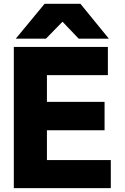

<svg xmlns="http://www.w3.org/2000/svg" viewBox="-20 -966 640 986"><path d="M51 -725H534V-580H221V-443H517V-297H221V-144H549V0H51ZM209 -946.5H393L539 -767.5H384L301 -854.5L216 -767.5H61Z"/></svg>

Font: JuliaMono Black
Style: Regular
Weight: 900
Monospace: yes
Designer: cormullion
Foundry: corm
Version: Version 0.054; ttfautohint (v1.8.4)